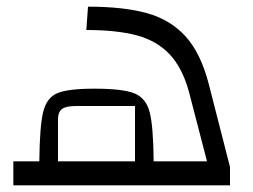

<svg xmlns="http://www.w3.org/2000/svg" viewBox="-20 -556 760 576"><path d="M670 -55V0H20V-72H98Q99 -177 109.5 -220Q120 -263 152 -276.5Q184 -290 263 -290Q348 -290 383 -276Q418 -262 429 -219.5Q440 -177 441 -72H601L547 -280Q527 -353 488.5 -393.5Q450 -434 390 -450Q330 -466 239 -466L244 -536Q351 -536 421 -516.5Q491 -497 536.5 -447Q582 -397 606 -305ZM154 -72H385V-238H209Q178 -238 166 -229Q154 -220 154 -197Z"/></svg>

Font: Changa Light
Style: Regular
Weight: 300
Designer: Eduardo Rodriguez Tunni
Foundry: Eduardo Rodriguez Tunni
Version: Version 2.002; ttfautohint (v1.5) -l 8 -r 50 -G 110 -x 14 -H